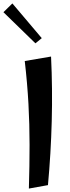

<svg xmlns="http://www.w3.org/2000/svg" viewBox="-61 -1087 407 1117"><path d="M107 10Q111 -123 111 -243.5Q111 -364 104.5 -483Q98 -602 83 -732L236 -758Q245 -571 240 -382Q235 -193 218 -10ZM145 -835 -41 -1016 11 -1067 182 -865Z"/></svg>

Font: Marhey
Style: Regular
Weight: 400
Designer: Nur Syamsi & Bustanul Arifin
Foundry: Namelatype
Version: Version 1.000; ttfautohint (v1.8.4.7-5d5b)